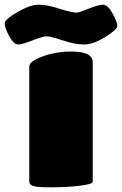

<svg xmlns="http://www.w3.org/2000/svg" viewBox="-90 -800 521 820"><path d="M306 -534V-24Q306 -13 248.5 -6.5Q191 0 130.5 0Q70 0 52.5 -5.5Q35 -11 35 -24V-516Q35 -538 92 -559Q149 -580 215 -580Q306 -580 306 -534ZM-70 -700Q-70 -717 -15.5 -748.5Q39 -780 75 -780Q111 -780 163.5 -763Q216 -746 239 -746Q246 -746 288.5 -763Q331 -780 350.5 -780Q370 -780 390.5 -743Q411 -706 411 -689Q411 -674 359.5 -642Q308 -610 269.5 -610Q231 -610 177.5 -627.5Q124 -645 108.5 -645Q93 -645 49 -627.5Q5 -610 -13 -610Q-31 -610 -50.5 -645.5Q-70 -681 -70 -700Z"/></svg>

Font: Titan One
Style: Regular
Weight: 400
Designer: Rodrigo Fuenzalida
Foundry: Rodrigo Fuenzalida
Version: Version 1.001